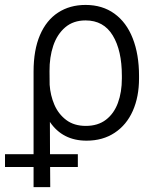

<svg xmlns="http://www.w3.org/2000/svg" viewBox="-71 -558 625 775"><path d="M274.4 -538.1Q342.3 -538.1 390.9 -502.9Q439.5 -467.8 464.8 -403.1Q490.2 -338.4 490.2 -252V-241.2Q490.2 -167.5 465.1 -110.6Q439.9 -53.7 391.8 -22Q343.8 9.8 278.3 9.8Q181.6 9.8 130.4 -65.9L130.9 64.5H243.2V116.2H131.3L131.8 197.3H64.5V116.2H-50.8V64.5H64.5V-269.5Q64.5 -356 90.3 -416.3Q116.2 -476.6 163.6 -507.3Q210.9 -538.1 274.4 -538.1ZM129.4 -215.8Q132.3 -173.3 148.4 -135.5Q164.6 -97.7 196.3 -73.7Q228 -49.8 275.4 -49.8Q324.2 -49.8 356.7 -74.7Q389.2 -99.6 405 -142.8Q420.9 -186 420.9 -241.2V-252Q420.9 -354.5 384 -415Q347.2 -475.6 274.4 -475.6Q225.1 -475.6 192.4 -447.8Q159.7 -419.9 144 -373.5Q128.4 -327.1 128.9 -270.5Z"/></svg>

Font: Pretendard Light
Style: Regular
Weight: 300
Designer: Base glyphs from Inter by Rasmus Andersson; Hangeul glyphs from Noto Sans CJK(Source Han Sans) by Jang Soo-young and Kan
Foundry: Kil Hyung-jin
Version: Version 1.309